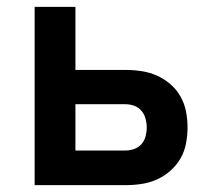

<svg xmlns="http://www.w3.org/2000/svg" viewBox="-20 -540 640 560"><path d="M81 0V-520H200V-336H346Q370 -336 393 -332.5Q416 -329 437.5 -319.5Q459 -310 477 -294.5Q495 -279 506.5 -258.5Q518 -238 522.5 -215Q527 -192 527 -168Q527 -145 522.5 -121.5Q518 -98 506.5 -78Q495 -58 477 -42Q459 -26 437.5 -16.5Q416 -7 393 -3.5Q370 0 346 0ZM200 -101H346Q359 -101 371.5 -105.5Q384 -110 392.5 -119.5Q401 -129 404.5 -142Q408 -155 408 -168Q408 -181 404.5 -194Q401 -207 392.5 -217Q384 -227 371.5 -231.5Q359 -236 346 -236H200Z"/></svg>

Font: Iosevka Book
Style: Bold
Weight: 700
Designer: Belleve Invis
Foundry: Belleve Invis
Version: Version 28.0.7; ttfautohint (v1.8.3)